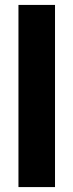

<svg xmlns="http://www.w3.org/2000/svg" viewBox="-20 -760 298 780"><path d="M55 0V-740H203.5V0Z"/></svg>

Font: Encode Sans Condensed
Style: Bold
Weight: 700
Width: 3
Designer: Multiple Designers
Foundry: Impallari Type
Version: Version 2.000